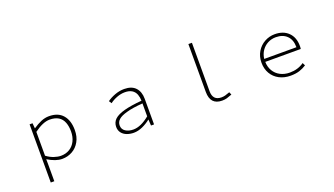

<svg xmlns="http://www.w3.org/2000/svg" viewBox="-82 -1472 4164 2391"><g transform="rotate(-20 2000.0 -277.0)"><path d="M269 -531H308L314 -463H317Q371 -500 423.5 -522Q476 -544 529 -544Q649 -544 711.5 -471.5Q774 -399 774 -273Q774 -183 737 -119Q701 -55 639.5 -21Q578 13 505 13Q421 13 315 -52L316 12V240H269ZM724 -273Q724 -339 705 -390Q663 -501 522 -501Q434 -501 316 -414V-98Q364 -62 413.5 -45.5Q463 -29 504 -29Q569 -29 619 -59.5Q669 -90 696.5 -145.5Q724 -201 724 -273Z M1366 -3Q1322 -19 1296.5 -52Q1271 -85 1271 -131Q1271 -191 1313 -231Q1355 -270 1445 -294.5Q1535 -319 1679 -331Q1678 -376 1664 -415Q1630 -501 1519 -501Q1465 -501 1411 -480Q1357 -459 1319 -429L1296 -464Q1337 -495 1399 -518.5Q1461 -542 1525 -542Q1624 -542 1674.5 -487.5Q1725 -433 1725 -340V0H1685L1680 -80H1678Q1628 -40 1569.5 -14Q1511 12 1455 12Q1408 12 1366 -3ZM1679 -124V-295Q1543 -285 1465 -262Q1387 -241 1352.5 -210Q1318 -179 1318 -134Q1318 -83 1359.5 -55.5Q1401 -28 1463 -28Q1563 -28 1679 -124Z M2469 -160V-794H2516V-152Q2516 -29 2631 -29Q2656 -29 2681 -35.5Q2706 -42 2742 -56L2757 -20Q2714 -3 2687 4.5Q2660 12 2625 12Q2469 12 2469 -160Z M3245 -264Q3245 -346 3283.5 -409.5Q3322 -473 3385 -507.5Q3448 -542 3520 -542Q3633 -542 3699.5 -476.5Q3766 -411 3766 -298Q3766 -271 3763 -258H3293Q3294 -191 3325 -138.5Q3356 -86 3411 -57Q3466 -28 3537 -28Q3645 -28 3725 -85L3743 -48Q3700 -20 3650.5 -4Q3601 12 3533 12Q3449 12 3383.5 -22.5Q3318 -57 3281.5 -119.5Q3245 -182 3245 -264ZM3520 -502Q3461 -502 3412 -476Q3363 -450 3331.5 -403.5Q3300 -357 3293 -297H3720Q3720 -396 3666 -449Q3612 -502 3520 -502Z"/></g></svg>

Font: Merged Yaku Han JP ExtraLight
Style: Regular
Weight: 250
Designer: Ryoko NISHIZUKA 西塚涼子 (kana, bopomofo & ideographs); Paul D. Hunt (Latin, Greek & Cyrillic); Sandoll Communications 산돌커뮤니
Foundry: Adobe
Version: Version 2.004